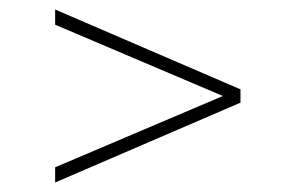

<svg xmlns="http://www.w3.org/2000/svg" viewBox="-20 -536 622 404"><path d="M96 -152V-184L449 -334L96 -484V-516L486 -348V-320Z"/></svg>

Font: Celebes Thin
Style: Regular
Weight: 250
Designer: Anugrah Pasau
Foundry: Lafontype
Version: Version 1.000; ttfautohint (v1.8.4)